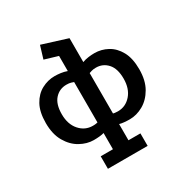

<svg xmlns="http://www.w3.org/2000/svg" viewBox="-199 -832 1165 1210"><g transform="rotate(-30 384.0 -226.5)"><path d="M239 219V128H328V10Q315 14 295 16Q275 18 253 18Q204 18 155.5 -9Q107 -36 75.5 -90.5Q44 -145 44 -226Q44 -306 72 -356.5Q100 -407 145 -431Q190 -455 239 -455Q259 -455 282.5 -452Q306 -449 328 -441V-551L231 -580L259 -672L441 -615V-441Q462 -449 485.5 -452Q509 -455 529 -455Q579 -455 623.5 -431Q668 -407 696 -356.5Q724 -306 724 -226Q724 -145 692.5 -90.5Q661 -36 613 -9Q565 18 515 18Q494 18 474 16Q454 14 441 10V128H528V219ZM293 -63Q308 -63 316 -64.5Q324 -66 328 -67V-361Q322 -363 310 -367Q298 -371 277 -371Q226 -371 192.5 -334Q159 -297 159 -224Q159 -151 197.5 -107Q236 -63 293 -63ZM475 -63Q532 -63 570.5 -107Q609 -151 609 -224Q609 -297 575.5 -334Q542 -371 492 -371Q472 -371 459.5 -367Q447 -363 441 -361V-67Q444 -66 452.5 -64.5Q461 -63 475 -63Z"/></g></svg>

Font: Podkova
Style: Bold
Weight: 700
Designer: Ilya Yudin
Foundry: Cyreal (www.cyreal.org)
Version: Version 2.102; ttfautohint (v1.8.1.43-b0c9)